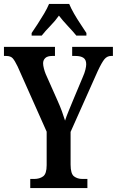

<svg xmlns="http://www.w3.org/2000/svg" viewBox="-21 -951 591 971"><path d="M132 0V-46H152Q179 -46 197 -59Q215 -72 215 -116V-285L68 -615Q54 -644 43.5 -656Q33 -668 10 -668H-1V-714H257V-668H243Q219 -668 208 -657.5Q197 -647 197 -631Q197 -620 201 -604.5Q205 -589 210 -577L270 -442Q283 -413 292 -388.5Q301 -364 308 -341Q315 -363 326.5 -390.5Q338 -418 351 -450L398 -562Q407 -582 411 -599Q415 -616 415 -626Q415 -649 401 -658.5Q387 -668 361 -668H344V-714H550V-668H541Q521 -668 507.5 -652Q494 -636 473 -591L336 -284V-119Q336 -72 353.5 -59Q371 -46 395 -46H421V0ZM139 -784Q152 -803 169 -829Q186 -855 202 -882Q218 -909 227 -931H329Q338 -909 353.5 -882Q369 -855 386.5 -829Q404 -803 416 -784V-771H365Q349 -791 322.5 -819Q296 -847 277 -872Q259 -846 233.5 -820Q208 -794 190 -771H139Z"/></svg>

Font: Noto Serif Ethiopic ExtraCondensed SemiBold
Style: Regular
Weight: 600
Width: 2
Designer: Monotype Design Team
Foundry: Monotype Imaging Inc.
Version: Version 2.102; ttfautohint (v1.8.4.7-5d5b)